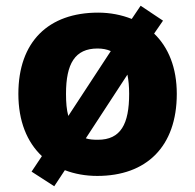

<svg xmlns="http://www.w3.org/2000/svg" viewBox="-20 -603 680 669"><path d="M596 -276C596 -367 567 -438 517 -486L548 -531L470 -583L439 -537C404 -551 364 -559 322 -559C149 -559 44 -458 44 -276C44 -181 74 -108 126 -59L90 -5L169 46L206 -10C240 3 278 10 319 10C490 10 596 -92 596 -276ZM210 -276C210 -381 241 -434 320 -434C337 -434 353 -431 366 -425L218 -199C212 -221 210 -246 210 -276ZM430 -276C430 -171 401 -116 321 -116C305 -116 291 -117 279 -121L424 -343C428 -323 430 -301 430 -276Z"/></svg>

Font: Noto Sans Gurmukhi ExtraBold
Style: Regular
Weight: 800
Designer: Jelle Bosma - Monotype Design Team
Foundry: Monotype Imaging Inc.
Version: Version 2.004